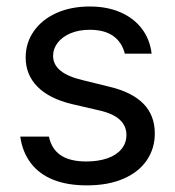

<svg xmlns="http://www.w3.org/2000/svg" viewBox="-20 -557 536 588"><path d="M254.9 -465.8Q222.7 -465.8 197.3 -455.6Q171.9 -445.3 157.2 -426.8Q142.6 -408.2 142.6 -385.7Q142.6 -359.4 165 -340.8Q187.5 -322.3 233.4 -311.5L312.5 -292Q383.8 -275.4 418.9 -239.7Q454.1 -204.1 454.1 -148.4Q454.1 -102.5 429.7 -66.4Q405.3 -30.3 358.4 -9.8Q311.5 10.7 246.1 10.7Q186.5 10.7 143.6 -6.3Q100.6 -23.4 74.7 -57.1Q48.8 -90.8 42 -138.7H129.9Q137.7 -100.6 166 -81.5Q194.3 -62.5 244.1 -62.5Q281.2 -62.5 309.1 -72.3Q336.9 -82 352.1 -100.6Q367.2 -119.1 367.2 -143.6Q367.2 -171.9 346.2 -190.9Q325.2 -210 280.3 -219.7L200.2 -238.3Q130.9 -254.9 94.7 -291.5Q58.6 -328.1 58.6 -380.9Q58.6 -425.8 83.5 -461.4Q108.4 -497.1 152.8 -517.1Q197.3 -537.1 254.9 -537.1Q308.6 -537.1 349.6 -519Q390.6 -501 415 -468.3Q439.5 -435.5 444.3 -392.6H362.3Q353.5 -427.7 326.7 -446.8Q299.8 -465.8 254.9 -465.8Z"/></svg>

Font: WEMIX Pretendard Variable
Style: Regular
Weight: 400
Designer: Base glyphs from Inter by Rasmus Andersson; Hangeul glyphs from Noto Sans CJK(Source Han Sans) by Jang Soo-young and Kan
Foundry: Kil Hyung-jin
Version: Version 1.000;Glyphs 3.2 (3208)